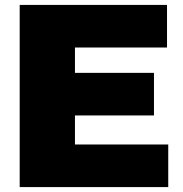

<svg xmlns="http://www.w3.org/2000/svg" viewBox="-20 -760 743 780"><path d="M60 0V-740H658.5V-567H284.5V-173H663.5V0ZM180 -291V-464H605.5V-291Z"/></svg>

Font: Encode Sans SemiExpanded Black
Style: Regular
Weight: 900
Width: 6
Designer: Multiple Designers
Foundry: Impallari Type
Version: Version 3.002